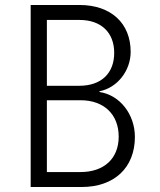

<svg xmlns="http://www.w3.org/2000/svg" viewBox="-20 -750 640 770"><path d="M103 0H307C439 0 521 -78 521 -201C521 -291 461 -369 379 -381V-384C451 -398 504 -467 504 -542C504 -657 425 -730 299 -730H103ZM168 -406V-670H299C385 -670 438 -620 438 -538C438 -456 386 -406 298 -406ZM168 -60V-348H303C397 -348 456 -291 456 -202C456 -114 397 -60 303 -60Z"/></svg>

Font: JetBrains Mono ExtraLight
Style: Regular
Weight: 240
Monospace: yes
Designer: Philipp Nurullin, Konstantin Bulenkov
Foundry: JetBrains
Version: Version 2.305